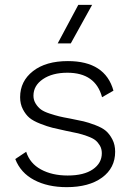

<svg xmlns="http://www.w3.org/2000/svg" viewBox="-20 -762 544 792"><path d="M255 10Q177 10 121 -19.5Q65 -49 43 -106L88 -136Q103 -88 149 -63Q195 -38 259 -38Q326 -38 363 -63.5Q400 -89 400 -130Q400 -148 392 -161.5Q384 -175 373.5 -183.5Q363 -192 341 -200Q319 -208 302 -212Q285 -216 254 -222Q217 -230 196.5 -235Q176 -240 146.5 -251.5Q117 -263 101.5 -276Q86 -289 74.5 -311Q63 -333 63 -361Q63 -427 116 -468.5Q169 -510 260 -510Q414 -510 448 -388L401 -361Q374 -462 258 -462Q196 -462 157 -435.5Q118 -409 118 -367Q118 -349 127.5 -334Q137 -319 149.5 -310Q162 -301 185 -293.5Q208 -286 224.5 -282Q241 -278 269 -273Q305 -266 324.5 -261.5Q344 -257 373 -246Q402 -235 417 -222Q432 -209 443.5 -187Q455 -165 455 -136Q455 -69 401 -29.5Q347 10 255 10ZM218 -583 303 -742H360L272 -583Z"/></svg>

Font: Human Sans Light
Style: Regular
Weight: 300
Designer: Tim Radville
Foundry: Continuum
Version: Version 1.000;FEAKit 1.0